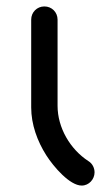

<svg xmlns="http://www.w3.org/2000/svg" viewBox="-20 -557 346 597"><path d="M77 -223C77 -170 96 -118 124 -74C147 -38 197 20 234 20C257 20 274 0 274 -21C274 -34 268 -48 255 -56C198 -93 159 -160 159 -228V-496C159 -519 141 -537 118 -537C95 -537 77 -519 77 -496Z"/></svg>

Font: Fabada
Style: Regular
Weight: 400
Designer: deFharo
Foundry: deFharo.com
Version: Version 4.000 2011 initial release